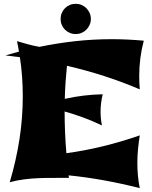

<svg xmlns="http://www.w3.org/2000/svg" viewBox="-20 -932 793 1004"><path d="M340.8 -2Q300.8 -1.5 261.5 -1.7Q222.2 -2 183.3 -0.5Q144.5 1 106.4 5.9Q68.4 10.7 30.8 21Q64.5 -92.3 81.8 -203.9Q99.1 -315.4 99.1 -428.2Q99.1 -479.5 95.5 -530.5Q91.8 -581.5 84 -632.8L8.8 -642.1Q26.4 -647.5 44.2 -652.3Q62 -657.2 79.1 -662.1Q76.7 -675.8 74.5 -689.2Q72.3 -702.6 68.8 -716.8Q98.1 -708 127 -700.2Q155.8 -692.4 186 -687Q280.3 -706.5 374.3 -716.8Q468.3 -727.1 564.9 -727.1Q606.4 -727.1 647.9 -725.1Q689.5 -723.1 731.9 -719.2Q708 -629.9 708 -534.2Q708 -499 710.9 -464.8Q526.4 -543 330.1 -587.9Q325.7 -544.9 322.8 -501.5Q319.8 -458 318.8 -415Q368.7 -426.3 418 -432.1Q467.3 -438 517.1 -439Q505.9 -393.1 505.9 -348.1Q505.9 -330.1 507.6 -312Q509.3 -293.9 513.2 -275.9Q465.8 -298.8 417 -316.9Q368.2 -335 317.9 -349.1Q317.9 -297.4 320.1 -242.2Q322.3 -187 327.1 -130.9Q515.1 -156.2 710.9 -224.1Q705.1 -187.5 701.7 -151.9Q698.2 -116.2 698.2 -80.1Q698.2 -46.9 701.2 -14.2Q704.1 18.6 710.9 51.8Q618.7 28.3 526.4 11.5Q434.1 -5.4 338.9 -15.1Q338.9 -12.2 339.4 -8.5Q339.8 -4.9 340.8 -2ZM455.1 -833Q455.1 -816.4 448.7 -802Q442.4 -787.6 431.6 -776.9Q420.9 -766.1 406.5 -760Q392.1 -753.9 376 -753.9Q359.4 -753.9 345 -760Q330.6 -766.1 319.8 -776.9Q309.1 -787.6 303 -802Q296.9 -816.4 296.9 -833Q296.9 -849.6 303 -864Q309.1 -878.4 319.8 -889.2Q330.6 -899.9 345 -906Q359.4 -912.1 376 -912.1Q392.1 -912.1 406.5 -906Q420.9 -899.9 431.6 -889.2Q442.4 -878.4 448.7 -864Q455.1 -849.6 455.1 -833Z"/></svg>

Font: Shojumaru
Style: Regular
Weight: 400
Version: Version 1.001